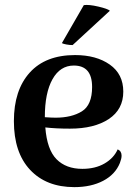

<svg xmlns="http://www.w3.org/2000/svg" viewBox="-20 -754 562 788"><path d="M479 -115Q479 -103 472 -85Q453 -38 403.5 -12Q354 14 285 14Q170 14 103.5 -57Q37 -128 37 -257Q37 -384 102 -456Q167 -528 288 -528Q375 -528 430.5 -489Q486 -450 486 -378Q486 -305 426.5 -265.5Q367 -226 267 -226Q210 -226 166 -231Q173 -140 212 -100.5Q251 -61 318 -61Q371 -61 409 -83Q447 -105 463 -141Q479 -134 479 -115ZM164 -273Q192 -271 208 -271Q274 -271 316 -297Q358 -323 358 -397Q358 -485 283 -485Q227 -485 195.5 -429Q164 -373 164 -273ZM278 -569Q266 -569 252.5 -571.5Q239 -574 234 -577L324 -733Q345 -736 383.5 -727Q422 -718 431 -710Z"/></svg>

Font: Arima Madurai ExtraBold
Style: Regular
Weight: 800
Designer: Joana Correia and Natanael Gama
Foundry: NDISCOVER
Version: Version 1.020